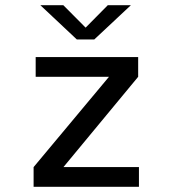

<svg xmlns="http://www.w3.org/2000/svg" viewBox="-20 -720 690 740"><path d="M109.5 0V-76L400 -424H117.5V-500H512.5V-424L224.5 -76H515.5V0ZM135.5 -700H224L310 -613.5L395.5 -700H484.5L343.5 -568H276Z"/></svg>

Font: Trispace
Style: Regular
Weight: 400
Designer: Tyler Finck
Foundry: Etcetera Type Company
Version: Version 1.210; ttfautohint (v1.8.3)